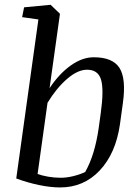

<svg xmlns="http://www.w3.org/2000/svg" viewBox="-20 -783 585 813"><path d="M82 -752 194.3 -762.7 233.9 -724.6 189.9 -409.7Q230 -470.2 279.1 -505.4Q328.1 -540.5 377 -540.5Q457 -540.5 485.8 -495.6Q514.6 -450.7 500.5 -347.7L487.8 -255.9Q470.2 -133.8 402.6 -61.5Q335 10.7 234.4 10.7Q194.3 10.7 145 0.5Q95.7 -9.8 48.8 -27.3L142.6 -700.7L73.7 -710.4ZM406.7 -304.7Q420.4 -402.8 408 -445.3Q395.5 -487.8 348.6 -487.8Q309.1 -487.8 264.2 -449Q219.2 -410.2 181.2 -347.7L139.2 -46.4Q157.2 -39.6 183.6 -34.9Q210 -30.3 236.8 -30.3Q262.2 -30.3 290 -37.1Q317.9 -43.9 340.8 -54.7Q361.8 -92.3 375.7 -137.9Q389.6 -183.6 397.9 -240.7Z"/></svg>

Font: Noticia Text
Style: Italic
Weight: 400
Italic angle: -8°
Designer: JM Sole
Foundry: JM Sole
Version: Version 1.003